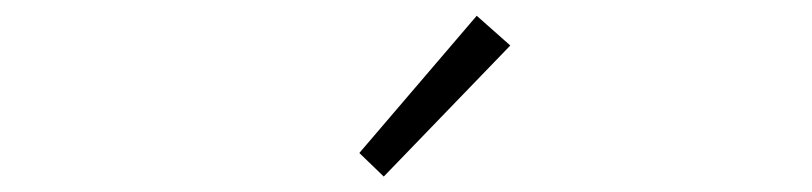

<svg xmlns="http://www.w3.org/2000/svg" viewBox="-20 -861 1040 246"><path d="M471.7 -634.8 440.4 -665 590.8 -840.8 633.8 -802.7Z"/></svg>

Font: GenEi Gothic M Light
Style: Regular
Weight: 300
Designer: o_tamon (Modified); [Source Han Sans]
Ryoko NISHIZUKA  (kana & ideographs); Paul D. Hunt (Latin, Greek & Cyrillic); Wenl
Version: Version 1.1a;Original Version 1.004